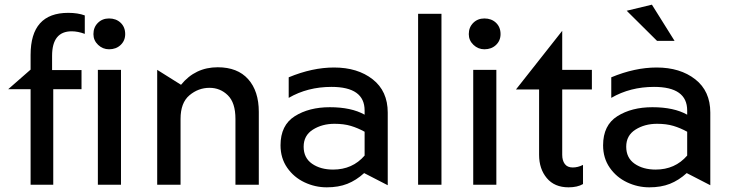

<svg xmlns="http://www.w3.org/2000/svg" viewBox="-20 -791 3127 822"><path d="M272 -736Q111 -736 111 -556V-493L15 -409H111V0H208V-409H329V-491H203V-552Q203 -657 287 -657Q313 -657 343 -646V-725Q313 -736 272 -736ZM498 -492H399V0H498ZM380 -645Q380 -618 400 -599Q420 -580 447 -580Q477 -580 496.5 -598.5Q516 -617 516 -645Q516 -675 496.5 -693.5Q477 -712 447 -712Q418 -712 399 -693Q380 -674 380 -645Z M912 -503Q816 -503 755 -428L653 -492V0H753V-282Q753 -351 791 -383Q829 -415 877 -415Q923 -415 955.5 -383Q988 -351 988 -282V0H1088V-312Q1088 -401 1042.5 -452Q997 -503 912 -503Z M1406 -65Q1352 -65 1316 -90Q1280 -115 1280 -163Q1280 -211 1319.5 -236Q1359 -261 1412 -261Q1452 -261 1482 -252Q1512 -243 1541 -227V-125Q1489 -65 1406 -65ZM1410 -502Q1317 -502 1216 -460V-372Q1297 -419 1399 -419Q1541 -419 1541 -318V-300Q1484 -332 1392 -332Q1303 -332 1242 -293.5Q1181 -255 1181 -169Q1181 -114 1209.5 -73Q1238 -32 1283.5 -10.5Q1329 11 1379 11Q1429 11 1467 -4Q1505 -19 1539 -50L1640 2V-309Q1640 -401 1575.5 -451.5Q1511 -502 1410 -502Z M1870 -732H1770V0H1870Z M2105 -492H2006V0H2105ZM1987 -645Q1987 -618 2007 -599Q2027 -580 2054 -580Q2084 -580 2103.5 -598.5Q2123 -617 2123 -645Q2123 -675 2103.5 -693.5Q2084 -712 2054 -712Q2025 -712 2006 -693Q1987 -674 1987 -645Z M2414 11Q2452 11 2476 -3V-85Q2454 -74 2432 -74Q2409 -74 2398 -89Q2387 -104 2387 -128V-408H2514V-492H2387V-659L2189 -408H2288V-128Q2288 -68 2321 -28.5Q2354 11 2414 11Z M2787 -65Q2733 -65 2697 -90Q2661 -115 2661 -163Q2661 -211 2700.5 -236Q2740 -261 2793 -261Q2833 -261 2863 -252Q2893 -243 2922 -227V-125Q2870 -65 2787 -65ZM2791 -502Q2698 -502 2597 -460V-372Q2678 -419 2780 -419Q2922 -419 2922 -318V-300Q2865 -332 2773 -332Q2684 -332 2623 -293.5Q2562 -255 2562 -169Q2562 -114 2590.5 -73Q2619 -32 2664.5 -10.5Q2710 11 2760 11Q2810 11 2848 -4Q2886 -19 2920 -50L3021 2V-309Q3021 -401 2956.5 -451.5Q2892 -502 2791 -502ZM2793 -616H2868L2771 -771L2663 -745Z"/></svg>

Font: Geom
Style: Regular
Weight: 400
Version: Version 1.102